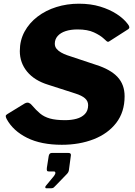

<svg xmlns="http://www.w3.org/2000/svg" viewBox="-20 -772 730 1037"><path d="M541 -563Q522 -581 487.5 -597Q453 -613 399 -613Q362 -613 334.5 -604Q307 -595 291.5 -577.5Q276 -560 276 -536Q276 -520 285.5 -508.5Q295 -497 310 -488.5Q325 -480 342 -474L498 -422Q577 -397 615 -356Q653 -315 653 -252Q653 -167 608 -108.5Q563 -50 486 -20Q409 10 314 10Q202 10 126.5 -27.5Q51 -65 16 -129Q11 -139 11 -145Q11 -151 20 -156L113 -213Q126 -220 135.5 -216.5Q145 -213 152 -204Q175 -177 196.5 -159Q218 -141 249.5 -132Q281 -123 332 -123Q365 -123 393 -130.5Q421 -138 438.5 -156Q456 -174 456 -204Q456 -226 439 -241Q422 -256 387 -267L241 -314Q166 -337 126.5 -385Q87 -433 87 -496Q87 -554 112.5 -601Q138 -648 182.5 -682Q227 -716 284.5 -734Q342 -752 406 -752Q470 -752 521 -736.5Q572 -721 610.5 -696Q649 -671 671 -641Q678 -632 678.5 -625.5Q679 -619 672 -614L569 -548Q563 -544 556 -549.5Q549 -555 541 -563ZM230 245Q225 245 224.5 240Q224 235 229 230L272 178Q280 167 279 160.5Q278 154 271 154H244Q236 154 234 150Q232 146 233 135L243 71Q246 54 260 54H349Q364 54 363 66L352 148Q350 159 341 168L284 227Q277 234 271.5 239.5Q266 245 256 245H230Z"/></svg>

Font: Libre Franklin Thin ExtraBold
Style: Italic
Weight: 800
Italic angle: -8°
Version: Version 2.000